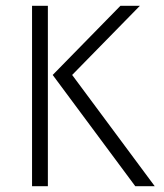

<svg xmlns="http://www.w3.org/2000/svg" viewBox="-20 -645 568 665"><path d="M448.6 0 162.5 -385.4 397.2 -625H464.6L229.9 -385.4L516 0ZM91 0V-625H145.8V0Z"/></svg>

Font: Afacad Flux Light
Style: Regular
Weight: 300
Designer: Kristian Moeller
Foundry: Dicotype
Version: Version 1.100